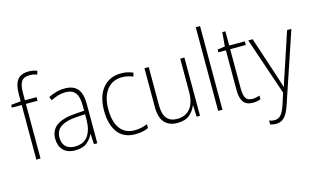

<svg xmlns="http://www.w3.org/2000/svg" viewBox="-111 -1104 2784 1685"><g transform="rotate(-15 1281.0 -261.5)"><path d="M244 -496H138V0H100V-496H11V-521L100 -530V-597Q100 -681 131 -723Q162 -765 233 -765Q256 -765 275 -761Q294 -757 310 -752L301 -718Q270 -731 233 -731Q181 -731 159.5 -699.5Q138 -668 138 -595V-529H244Z M501 -539Q579 -539 616.5 -495.5Q654 -452 654 -355V0H624L618 -94H616Q597 -52 559.5 -21Q522 10 453 10Q380 10 343.5 -30Q307 -70 307 -133Q307 -212 365 -252.5Q423 -293 530 -300L616 -306V-349Q616 -434 587.5 -469.5Q559 -505 499 -505Q467 -505 434 -496Q401 -487 365 -468L352 -501Q386 -518 423.5 -528.5Q461 -539 501 -539ZM533 -269Q443 -263 394.5 -230.5Q346 -198 346 -133Q346 -80 375.5 -51.5Q405 -23 458 -23Q538 -23 576.5 -76.5Q615 -130 616 -219V-274Z M1000 10Q891 10 838 -63.5Q785 -137 785 -260Q785 -391 846 -465Q907 -539 1013 -539Q1073 -539 1121 -516L1111 -483Q1087 -494 1062 -499Q1037 -504 1013 -504Q924 -504 874 -439.5Q824 -375 824 -261Q824 -192 842.5 -139Q861 -86 900.5 -55.5Q940 -25 1002 -25Q1033 -25 1062.5 -31.5Q1092 -38 1118 -49V-14Q1095 -3 1065 3.5Q1035 10 1000 10Z M1587 -529V0H1556L1552 -103H1549Q1533 -59 1493.5 -24.5Q1454 10 1383 10Q1224 10 1224 -176V-529H1263V-182Q1263 -101 1294.5 -63Q1326 -25 1387 -25Q1463 -25 1506 -76Q1549 -127 1549 -232V-529Z M1791 0H1752V-760H1791Z M2071 -24Q2090 -24 2107 -27.5Q2124 -31 2137 -36V-3Q2123 3 2106 6.5Q2089 10 2066 10Q2006 10 1980.5 -26.5Q1955 -63 1955 -133V-496H1887V-521L1955 -531L1966 -658H1994V-529H2136V-496H1994V-135Q1994 -80 2010.5 -52Q2027 -24 2071 -24Z M2167 -529H2207L2324 -175Q2339 -129 2347.5 -102Q2356 -75 2362 -55H2364Q2377 -103 2402 -173L2520 -529H2559L2344 110Q2322 178 2291.5 210Q2261 242 2213 242Q2188 242 2162 233V197Q2174 202 2185.5 204.5Q2197 207 2210 207Q2243 207 2266 183.5Q2289 160 2309 101L2344 -7Z"/></g></svg>

Font: Noto Sans Gujarati UI SemiCondensed ExtraLight
Style: Regular
Weight: 200
Width: 4
Designer: Jelle Bosma - Monotype Design Team, Universal Thirst
Foundry: Monotype Imaging Inc.
Version: Version 2.106; ttfautohint (v1.8.4.7-5d5b)